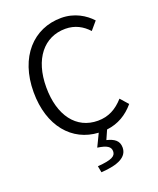

<svg xmlns="http://www.w3.org/2000/svg" viewBox="-177 -849 988 1204"><g transform="rotate(-20 317.0 -247.0)"><path d="M287 251C402 244 465 213 465 150C465 104 434 84 385 72L412 11C488 2 548 -34 597 -92L551 -144C503 -90 449 -60 378 -60C234 -60 144 -179 144 -368C144 -556 238 -672 381 -672C445 -672 495 -644 533 -602L579 -656C537 -702 469 -745 380 -745C195 -745 59 -601 59 -366C59 -138 183 3 356 12L315 97C378 106 401 122 401 152C401 185 373 201 279 208Z"/></g></svg>

Font: Noto Sans JP DemiLight
Style: Regular
Weight: 350
Designer: Ryoko NISHIZUKA 西塚涼子 (kana, bopomofo & ideographs); Paul D. Hunt (Latin, Greek & Cyrillic); Sandoll Communications 산돌커뮤니
Foundry: Adobe
Version: Version 2.004;hotconv 1.0.118;makeotfexe 2.5.65603